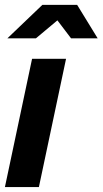

<svg xmlns="http://www.w3.org/2000/svg" viewBox="-23 -762 418 782"><path d="M-3 0 107.6 -522.4H246L135.4 0ZM7.1 -605.9 149.6 -742.2H291.2L374.8 -605.9H266.4L210.8 -679.1L123.3 -605.9Z"/></svg>

Font: Red Hat Display VF
Style: Italic
Weight: 300
Italic angle: -12°
Designer: Pentagram, MCKL
Foundry: Pentagram, MCKL
Version: Version 1.010